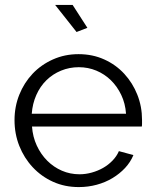

<svg xmlns="http://www.w3.org/2000/svg" viewBox="-20 -750 627 780"><path d="M300 10Q243 10 195.5 -11.5Q148 -33 113 -70.5Q78 -108 58.5 -157Q39 -206 39 -262Q39 -317 58.5 -365.5Q78 -414 112.5 -450.5Q147 -487 195 -508.5Q243 -530 299 -530Q356 -530 403.5 -508.5Q451 -487 485 -450Q519 -413 538 -365Q557 -317 557 -263Q557 -255 557 -247Q557 -239 556 -236H110Q113 -194 129.5 -158.5Q146 -123 172 -97Q198 -71 231.5 -56.5Q265 -42 303 -42Q328 -42 353 -49Q378 -56 399 -68Q420 -80 437 -97.5Q454 -115 463 -136L522 -120Q510 -91 488 -67.5Q466 -44 437 -26.5Q408 -9 373 0.5Q338 10 300 10ZM492 -288Q489 -330 472.5 -364.5Q456 -399 430.5 -424Q405 -449 371.5 -463Q338 -477 300 -477Q262 -477 228 -463Q194 -449 168.5 -424Q143 -399 127.5 -364Q112 -329 109 -288ZM204 -730H275L335 -637L291 -620Z"/></svg>

Font: Oxford Sans
Style: Regular
Weight: 400
Designer: Matt McInerney, Pablo Impallari, Rodrigo Fuenzalida
Foundry: Matt McInerney, Pablo Impallari, Rodrigo Fuenzalida
Version: Version 3.000g; ttfautohint (v1.5) -l 8 -r 28 -G 28 -x 14 -D